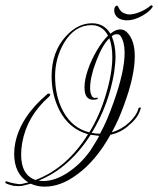

<svg xmlns="http://www.w3.org/2000/svg" viewBox="-40 -611 591 718"><path d="M127 87Q99 87 75 76Q67 78 59 80Q51 82 43 84Q31 86 11 84Q-10 79 -19 74Q-20 73 -20 71Q-20 67 -16 67Q-6 71 13.5 75Q33 79 41 77L66 71Q13 39 13 -36Q13 -46 14 -56Q15 -66 17 -76Q37 -175 138 -260Q139 -261 141 -261Q148 -261 148 -257Q148 -254 143 -249Q61 -177 43 -77Q41 -65 40 -54Q39 -43 39 -33Q39 44 93 62Q211 17 289 -109Q218 -129 182 -199Q153 -257 153 -325Q153 -418 207 -476Q251 -524 304 -524Q349 -524 373 -485Q392 -501 410 -501Q424 -501 435 -490Q464 -461 464 -401Q464 -327 424 -219Q414 -191 402.5 -165Q391 -139 378 -116Q415 -127 443 -153Q471 -179 478 -206Q480 -209 482 -209Q489 -209 486 -205Q477 -172 446 -146Q415 -116 373 -107Q319 -10 249 41Q188 87 127 87ZM294 -116Q332 -178 354 -251Q380 -334 380 -398Q380 -438 369 -468Q342 -442 319 -380Q297 -323 297 -281Q297 -265 302 -255Q306 -245 314 -245Q327 -245 324 -246Q326 -246 326 -244Q326 -238 308 -238Q276 -238 276 -284Q276 -313 288.5 -349.5Q301 -386 321.5 -421Q342 -456 364 -478Q343 -517 302 -517Q239 -517 199 -450Q166 -393 166 -326Q166 -251 196 -195Q230 -132 294 -116ZM334 -111Q348 -136 360.5 -165.5Q373 -195 385 -229Q426 -344 426 -413Q426 -454 411 -476Q407 -483 397 -483Q393 -483 388.5 -482Q384 -481 379 -476L378 -475Q392 -442 392 -399Q392 -386 390.5 -371.5Q389 -357 387 -341Q367 -219 303 -114Q318 -111 334 -111ZM121 66Q165 66 211 36Q261 4 298 -48Q306 -61 314.5 -74.5Q323 -88 331 -103Q323 -104 315 -105Q307 -106 299 -107Q219 18 105 64Q109 65 113 65.5Q117 66 121 66ZM435 -535Q427 -535 418 -537Q409 -539 403 -543Q387 -554 387 -573Q387 -580 390 -585Q393 -590 399 -590Q400 -590 406 -578Q412 -567 423 -562Q434 -557 444 -557Q461 -557 484 -566.5Q507 -576 523 -590Q524 -591 526 -591Q528 -591 530 -589.5Q532 -588 530 -584Q519 -567 490 -551Q461 -535 435 -535Z"/></svg>

Font: Passions Conflict
Style: Regular
Weight: 400
Designer: Robert E. Leuschke
Foundry: Robert E. Leuschke
Version: Version 1.010; ttfautohint (v1.8.3)